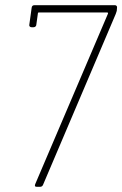

<svg xmlns="http://www.w3.org/2000/svg" viewBox="-20 -720 471 740"><path d="M116 -11 396 -667Q397 -669 396 -670.5Q395 -672 393 -672H130Q126 -672 126 -668L120 -625Q120 -621 117 -618Q114 -615 109 -615H102Q97 -615 94.5 -618Q92 -621 93 -625L102 -690Q103 -700 113 -700H423Q427 -700 429.5 -697Q432 -694 431 -690L430 -678L426 -666L146 -8Q143 0 134 0H122Q111 0 116 -11Z"/></svg>

Font: Barlow Semi Condensed Thin
Style: Italic
Weight: 250
Width: 4
Italic angle: -7°
Designer: Jeremy Tribby
Foundry: Tribby Type
Version: Version 1.408